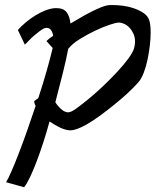

<svg xmlns="http://www.w3.org/2000/svg" viewBox="-20 -749 633 781"><path d="M525.4 -552.7Q527.3 -559.6 528.3 -566.4Q529.3 -573.2 529.3 -579.1Q529.3 -597.7 522.5 -612.3Q515.6 -627 505.9 -637.2Q496.1 -647.5 484.4 -652.3Q472.7 -657.2 463.9 -657.2H462.9Q452.1 -657.2 424.8 -647.9Q397.5 -638.7 365.7 -623.5Q334 -608.4 304.2 -589.8Q274.4 -571.3 259.8 -552.7L257.8 -551.8Q250 -509.8 235.8 -452.6Q221.7 -395.5 205.1 -333Q215.8 -316.4 230 -304.2Q244.1 -292 257.8 -292Q259.8 -292 260.3 -292.5Q260.7 -293 262.7 -293Q271.5 -293.9 293 -309.6Q314.5 -325.2 342.3 -348.1Q370.1 -371.1 400.4 -399.9Q430.7 -428.7 457 -457Q483.4 -485.4 502 -510.7Q520.5 -536.1 525.4 -552.7ZM586.9 -667Q592.8 -650.4 592.8 -616.2Q592.8 -591.8 589.4 -563Q585.9 -534.2 580.1 -506.3Q574.2 -478.5 565.4 -455.1Q556.6 -431.6 545.9 -418Q536.1 -406.2 516.6 -386.7Q497.1 -367.2 471.2 -345.2Q445.3 -323.2 416.5 -300.8Q387.7 -278.3 359.9 -259.8Q332 -241.2 307.1 -230Q282.2 -218.8 265.6 -218.8H262.7Q243.2 -220.7 222.2 -231Q201.2 -241.2 181.6 -254.9Q168.9 -209 155.3 -167Q141.6 -125 127.9 -89.4Q114.3 -53.7 101.6 -27.3Q88.9 -1 78.1 12.7L4.9 -7.8Q13.7 -22.5 27.3 -53.7Q41 -85 57.1 -127Q73.2 -168.9 90.8 -218.8Q108.4 -268.6 125 -318.4Q119.1 -328.1 119.1 -337.9L135.7 -349.6Q156.2 -412.1 171.4 -466.3Q186.5 -520.5 194.3 -553.7L168.9 -582Q178.7 -591.8 196.3 -603.5Q190.4 -635.7 169.9 -635.7Q160.2 -635.7 149.4 -627.9Q140.6 -622.1 129.9 -613.3Q110.4 -598.6 81.1 -567.4L52.7 -627Q66.4 -642.6 84.5 -657.7Q102.5 -672.9 122.1 -685.1Q141.6 -697.3 162.1 -705.6Q182.6 -713.9 202.1 -715.8H210.9Q238.3 -715.8 251 -699.2Q263.7 -682.6 266.6 -653.3Q288.1 -666 310.1 -678.7Q332 -691.4 352.5 -701.7Q373 -711.9 389.6 -718.8Q406.2 -725.6 418 -727.5Q421.9 -728.5 427.2 -728.5Q432.6 -728.5 439.5 -728.5Q457 -728.5 480 -725.6Q502.9 -722.7 524.4 -715.3Q545.9 -708 563.5 -696.3Q581.1 -684.6 586.9 -667Z"/></svg>

Font: Miniver
Style: Regular
Weight: 400
Designer: Dathan Boardman
Foundry: Open Window
Version: Version 1.000